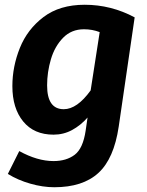

<svg xmlns="http://www.w3.org/2000/svg" viewBox="-20 -566 618 807"><path d="M546 -493 479 -34Q459 101 393.5 161Q328 221 208 221Q160 221 107.5 206Q55 191 13 165L61 69Q137 111 205 111Q259 111 294 84.5Q329 58 340 -17L348 -72Q319 -39 283 -19.5Q247 0 205 0Q123 0 77.5 -55.5Q32 -111 32 -204Q32 -286 63.5 -364.5Q95 -443 163 -494.5Q231 -546 336 -546Q447 -546 546 -493ZM178 -207Q178 -107 248 -107Q304 -107 361 -186L399 -431Q368 -443 333 -443Q280 -443 245 -407Q210 -371 194 -317Q178 -263 178 -207Z"/></svg>

Font: Fira Sans SemiBold
Style: Italic
Weight: 600
Italic angle: -8°
Designer: bBox Type GmbH & Carrois Corporate GbR & Edenspiekermann AG
Foundry: bBox Type GmbH & Carrois Corporate GbR & Edenspiekermann AG
Version: Version 4.301